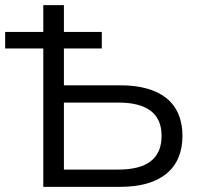

<svg xmlns="http://www.w3.org/2000/svg" viewBox="-20 -725 774 745"><path d="M148 0H447C600 0 688 -68 688 -198C688 -328 600 -394 447 -394H228V-537H375V-601H228V-705H148V-601H0V-537H148ZM439 -67H228V-327H439C551 -327 607 -284 607 -198C607 -110 551 -67 439 -67Z"/></svg>

Font: Poppy and Pepper
Style: Regular
Weight: 400
Designer: Thy Ha
Foundry: Thy Ha
Version: Version 0.001;Glyphs 3.2 (3227)